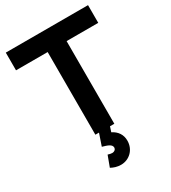

<svg xmlns="http://www.w3.org/2000/svg" viewBox="-227 -835 1064 1193"><g transform="rotate(-30 305.0 -239.0)"><path d="M283 242C341 242 391 197 391 131C391 88 369 56 330 36L342 0H373V-593H600V-720H10V-593H237V0H263L234 85C269 95 299 104 299 128C299 139 289 151 271 151C263 151 254 149 241 145L212 223C232 234 255 242 283 242Z"/></g></svg>

Font: Manrope ExtraBold
Style: Regular
Weight: 800
Designer: Mikhail Sharanda
Foundry: Mikhail Sharanda
Version: Version 4.505